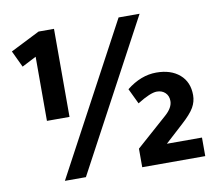

<svg xmlns="http://www.w3.org/2000/svg" viewBox="-75 -757 966 846"><g transform="rotate(-10 408.0 -334.0)"><path d="M218 -274H117V-561L53 -528L18 -602L149 -668H218ZM243 0H149L507 -668H601ZM777 0H495V-83L634 -206Q668 -236 668 -266Q668 -289 653.5 -303Q639 -317 616 -317Q587 -317 528 -280L495 -349Q559 -400 628 -400Q693 -400 732 -366.5Q771 -333 771 -274Q771 -245 756 -219Q741 -193 700 -156L620 -83H777Z"/></g></svg>

Font: Gantari
Style: Bold
Weight: 700
Designer: Anugrah Pasau
Foundry: Lafontype
Version: Version 1.000